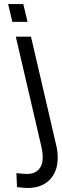

<svg xmlns="http://www.w3.org/2000/svg" viewBox="-20 -681 305 948"><path d="M64 243 61 174Q101 178 113 178Q150 178 170.5 156.5Q191 135 191 95Q191 73 185 46L58 -500H133L258 38Q265 67 265 97Q265 166 225.5 206.5Q186 247 117 247Q100 247 64 243ZM20 -661H95L116 -573H41Z"/></svg>

Font: Cairo
Style: Italic
Weight: 400
Italic angle: -13°
Designer: Mohamed Gaber, Accademia di Belle Arti di Urbino and others
Foundry: Kief Type Foundry, Accademia di Belle Arti di Urbino and others
Version: Version 3.011